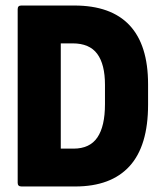

<svg xmlns="http://www.w3.org/2000/svg" viewBox="-20 -675 585 695"><path d="M58 0Q44 0 44 -13V-642Q44 -655 57 -655H249Q382 -655 449 -583.5Q516 -512 516 -370V-296Q516 -147 449 -73.5Q382 0 252 0ZM200 -137H246Q305 -137 332.5 -177.5Q360 -218 360 -298V-368Q360 -442 332 -480Q304 -518 243 -518H200Z"/></svg>

Font: Sofia Sans Condensed Black
Style: Regular
Weight: 900
Designer: Botio Nikoltchev, Ani Petrova
Foundry: lettersoup
Version: Version 4.101